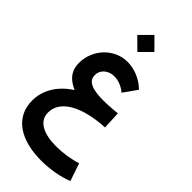

<svg xmlns="http://www.w3.org/2000/svg" viewBox="-383 -1020 1470 1470"><g transform="rotate(45 352.5 -285.0)"><path d="M550.8 -550.8Q510.7 -591.3 454.6 -616Q398.4 -640.6 338.9 -640.6Q286.1 -640.6 239.5 -619.9Q192.9 -599.1 157.2 -562.3Q121.6 -525.4 101.1 -476.1Q80.6 -426.8 80.6 -370.1Q80.6 -328.1 95.2 -296.4Q109.9 -264.6 137.5 -241.5Q165 -218.3 204.1 -201.2Q149.4 -166 110.6 -121.3Q71.8 -76.7 51.3 -24.4Q30.8 27.8 30.8 85Q30.8 152.3 57.1 204.1Q83.5 255.9 132.8 291Q182.1 326.2 251 344.2Q319.8 362.3 404.3 362.3Q477.5 362.3 549.1 349.4Q620.6 336.4 673.8 314L625 170.4Q582 185.5 522.7 194.8Q463.4 204.1 408.2 204.1Q356.9 204.1 315.4 195.6Q273.9 187 243.9 169.7Q213.9 152.3 197.8 126Q181.6 99.6 181.6 64Q181.6 13.2 210.4 -27.3Q239.3 -67.9 291.7 -96.7Q344.2 -125.5 415.3 -142.3Q486.3 -159.2 571.3 -163.1L564.5 -309.1Q541 -306.6 516.4 -304.4Q491.7 -302.2 466.6 -301Q441.4 -299.8 417 -299.8Q356 -299.8 314.7 -309.1Q273.4 -318.4 252.9 -338.4Q232.4 -358.4 232.4 -390.6Q232.4 -420.9 247.8 -443.4Q263.2 -465.8 288.8 -478.3Q314.5 -490.7 344.7 -490.7Q380.9 -490.7 415 -476.3Q449.2 -461.9 472.2 -440.4ZM245.1 -838.9 337.9 -746.6 430.2 -838.9 337.9 -931.6Z"/></g></svg>

Font: Estedad-FD-VF Thin
Style: Regular
Weight: 100
Designer: Amin Abedi
Version: Version 5.0